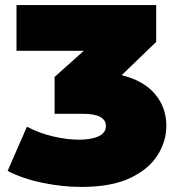

<svg xmlns="http://www.w3.org/2000/svg" viewBox="-20 -720 697 756"><path d="M300 16Q226 16 148 0Q70 -16 10 -47L86 -221Q136 -195 190.5 -182.5Q245 -170 291 -170Q340 -170 368.5 -183.5Q397 -197 397 -224Q397 -247 375 -259.5Q353 -272 304 -272H195V-417L310 -520H45V-700H595V-555L459 -424Q545 -403 590 -350Q635 -297 635 -225Q635 -164 600.5 -109Q566 -54 492.5 -19Q419 16 300 16Z"/></svg>

Font: Montserrat Black
Style: Regular
Weight: 900
Designer: Julieta Ulanovsky
Foundry: Julieta Ulanovsky
Version: Version 9.000; ttfautohint (v1.8.4.7-5d5b)